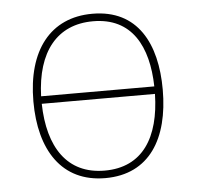

<svg xmlns="http://www.w3.org/2000/svg" viewBox="-44 -582 652 637"><g transform="rotate(-5 281.5 -263.5)"><path d="M282 10C429 10 497 -103 497 -266C497 -419 437 -537 286 -537C146 -537 66 -434 66 -264C66 -102 137 10 282 10ZM286 -512C416 -512 467 -412 470 -279H93C98 -427 166 -512 286 -512ZM282 -15C157 -15 96 -109 93 -254H470C467 -110 409 -15 282 -15Z"/></g></svg>

Font: Noto Sans Mono SemiCondensed Thin
Style: Regular
Weight: 100
Width: 4
Designer: Monotype Design Team
Foundry: Monotype Imaging Inc.
Version: Version 2.014